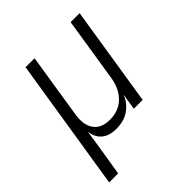

<svg xmlns="http://www.w3.org/2000/svg" viewBox="-199 -684 997 997"><g transform="rotate(-45 300.0 -185.0)"><path d="M31 180 147 -550H213L157 -194Q146 -125 174 -86Q202 -47 265 -47Q328 -47 369 -86Q410 -125 422 -194L478 -550H544L457 0H392L406 -87H405Q387 -42 348.5 -16Q310 10 255 10Q201 10 172 -16Q143 -42 139 -86L125 8L97 180Z"/></g></svg>

Font: NKDuy Mono ExtraLight
Style: Italic
Weight: 200
Italic angle: -9°
Monospace: yes
Designer: NKDuy
Foundry: NKDuy
Version: Version 2.251; ttfautohint (v1.8.4.7-5d5b)